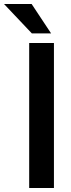

<svg xmlns="http://www.w3.org/2000/svg" viewBox="-82 -934 351 954"><path d="M63 0V-720.2H186V0ZM-62 -914.1H75.2L171.9 -768.1H76.2Z"/></svg>

Font: Aspekta 550
Style: Regular
Weight: 550
Designer: Ivo Dolenc
Version: Version 2.000